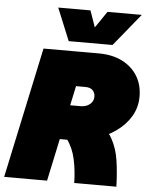

<svg xmlns="http://www.w3.org/2000/svg" viewBox="-79 -972 801 1021"><g transform="rotate(5 322.0 -461.0)"><path d="M196 -226 235 -410H354Q384 -410 403.5 -426Q423 -442 423 -467Q423 -486 410.5 -500Q398 -514 370 -514H257L297 -698H425Q499 -698 552 -671Q605 -644 633.5 -597Q662 -550 662 -488Q662 -430 633.5 -382Q605 -334 555.5 -299Q506 -264 442.5 -245Q379 -226 310 -226ZM-18 0 131 -698H360L211 0ZM356 0Q355 -66 342 -126Q329 -186 296.5 -229.5Q264 -273 206 -288L444 -337Q503 -305 531.5 -254Q560 -203 569.5 -138Q579 -73 581 0ZM190 -922H362L393 -834L453 -922H636L495 -749H261Z"/></g></svg>

Font: Azeret Mono Thin Black
Style: Italic
Weight: 900
Italic angle: -12°
Version: Version 1.002